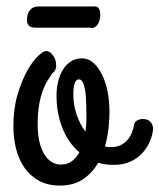

<svg xmlns="http://www.w3.org/2000/svg" viewBox="-20 -554 500 602"><path d="M400.9 -165Q401.9 -170.9 407.5 -174.8Q413.1 -178.7 420.4 -180.2Q427.7 -181.6 435.8 -180.2Q443.8 -178.7 450 -173.6Q456.1 -168.5 458.7 -159.4Q461.4 -150.4 458 -136.2Q453.6 -115.7 443.6 -97.9Q433.6 -80.1 418.5 -66.4Q403.3 -52.7 382.8 -44.9Q362.3 -37.1 336.9 -37.1Q323.2 -37.1 311.3 -38.6Q299.3 -40 288.1 -43.9Q269.5 -11.7 240.2 8.1Q210.9 27.8 168 27.8Q129.9 27.8 102.5 12.9Q75.2 -2 57.1 -27.6Q39.1 -53.2 30.5 -86.9Q22 -120.6 22 -158.2Q22 -213.4 34.9 -257.1Q47.9 -300.8 64.9 -331.3Q82 -361.8 98.9 -377.9Q115.7 -394 124 -394Q133.8 -394 141.8 -385.5Q149.9 -377 153.6 -365.5Q157.2 -354 155.5 -342.3Q153.8 -330.6 144 -324.2Q138.2 -314.9 130.1 -302.7Q122.1 -290.5 115 -272.2Q107.9 -253.9 103 -227.5Q98.1 -201.2 98.1 -164.1Q98.1 -132.3 103.8 -108.9Q109.4 -85.4 119.4 -69.6Q129.4 -53.7 142.3 -45.9Q155.3 -38.1 169.9 -38.1Q191.4 -38.1 205.3 -48.6Q219.2 -59.1 229 -76.2Q193.8 -106.4 175.5 -153.1Q157.2 -199.7 157.2 -253.9Q157.2 -277.3 162.4 -298.6Q167.5 -319.8 177.5 -335.9Q187.5 -352.1 202.6 -361.6Q217.8 -371.1 237.8 -371.1Q255.4 -371.1 271 -358.4Q286.6 -345.7 298.3 -323.2Q310.1 -300.8 316.7 -270Q323.2 -239.3 323.2 -203.1Q323.2 -175.3 319.8 -147.9Q316.4 -120.6 309.1 -95.2Q314.5 -93.3 319.1 -93Q323.7 -92.8 329.1 -92.8Q345.2 -92.8 357.7 -98.6Q370.1 -104.5 378.9 -114.3Q387.7 -124 393.1 -137.2Q398.4 -150.4 400.9 -165ZM210 -257.8Q210 -224.1 220.5 -193.8Q231 -163.6 248 -141.1Q251 -165 251 -187Q251 -212.4 250.2 -234.1Q249.5 -255.9 246.8 -271.5Q244.1 -287.1 239.5 -296.1Q234.9 -305.2 227.1 -305.2Q210 -305.2 210 -257.8ZM272.5 -533.7Q285.2 -535.2 289.8 -527.6Q294.4 -520 294.4 -507.3Q294.4 -500 292.7 -492.7Q291 -485.4 287.6 -479.5Q284.2 -473.6 279.3 -470Q274.4 -466.3 268.6 -466.3Q267.6 -466.3 266.4 -466.3Q265.1 -466.3 263.7 -467.3H90.3Q76.7 -467.3 70.6 -473.6Q64.5 -480 64.5 -490.7Q64.5 -511.2 74 -522.5Q83.5 -533.7 100.6 -533.7Z"/></svg>

Font: Grand Hotel
Style: Regular
Weight: 400
Designer: Brian J. Bonislawsky & Jim Lyles for Astigmatic (AOETI)
Foundry: Astigmatic (AOETI)
Version: Version 001.000